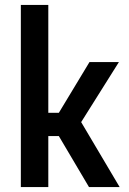

<svg xmlns="http://www.w3.org/2000/svg" viewBox="-20 -763 526 783"><path d="M65 0V-743H177V-303H220L345 -510H465L311 -265L468 0H343L220 -208H177V0Z"/></svg>

Font: Saira Semi Condensed Medium
Style: Regular
Weight: 500
Width: 4
Designer: Hector Gatti with collaboration of the Omnibus-Type team
Foundry: Omnibus-Type
Version: Version 1.001; ttfautohint (v1.8)